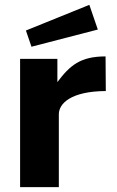

<svg xmlns="http://www.w3.org/2000/svg" viewBox="-20 -773 482 793"><path d="M349 -753 87 -647 110 -580 384 -651ZM63 0H223V-301C223 -345 272 -396 417 -397L416 -540C312 -540 269 -503 217 -434V-530H63Z"/></svg>

Font: 18Franklin
Style: Bold
Weight: 700
Designer: Pablo Impallari, Rodrigo Fuenzalida (Modified by Dan O. Williams)
Version: Version 0.025;PS 000.025;hotconv 1.0.88;makeotf.lib2.5.64775